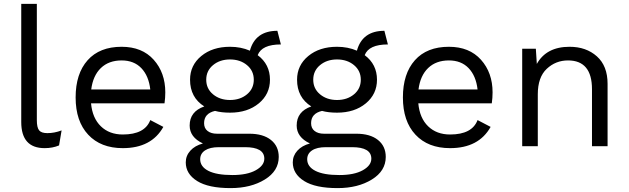

<svg xmlns="http://www.w3.org/2000/svg" viewBox="-20 -750 3225 985"><path d="M169 -730V-134Q169 -96 180.5 -81.5Q192 -67 223 -67Q259 -67 296 -81L283 -4Q250 10 209 10Q89 10 89 -124V-730Z M828 -276Q828 -248 824 -220H447Q454 -144 497.5 -102Q541 -60 610 -60Q723 -60 751 -134L818 -99Q757 10 610 10Q497 10 432.5 -59Q368 -128 368 -250Q368 -372 429.5 -441Q491 -510 604 -510Q709 -510 768.5 -443.5Q828 -377 828 -276ZM604 -440Q538 -440 497.5 -401Q457 -362 448 -291H751Q743 -361 705 -400.5Q667 -440 604 -440Z M1259 -64Q1330 -64 1370 -32Q1410 0 1410 55Q1410 127 1338.5 171Q1267 215 1163 215Q1049 215 991 178.5Q933 142 933 83Q933 49 956.5 23Q980 -3 1021 -14Q953 -46 953 -106Q953 -178 1028 -204Q955 -250 955 -341Q955 -415 1012.5 -462.5Q1070 -510 1160 -510Q1216 -510 1262 -490Q1290 -592 1403 -592L1421 -522Q1323 -522 1302 -467Q1365 -420 1365 -341Q1365 -267 1307.5 -219.5Q1250 -172 1160 -172Q1116 -172 1083 -181Q1027 -168 1027 -118Q1027 -92 1045 -78Q1063 -64 1093 -64ZM1247 -416Q1212 -445 1160 -445Q1108 -445 1073 -416Q1038 -387 1038 -341Q1038 -295 1073 -266Q1108 -237 1160 -237Q1212 -237 1247 -266Q1282 -295 1282 -341Q1282 -387 1247 -416ZM1172 148Q1248 148 1292 123.5Q1336 99 1336 64Q1336 5 1237 5H1103Q1057 5 1032 21.5Q1007 38 1007 67Q1007 105 1049 126.5Q1091 148 1172 148Z M1808 -64Q1879 -64 1919 -32Q1959 0 1959 55Q1959 127 1887.5 171Q1816 215 1712 215Q1598 215 1540 178.5Q1482 142 1482 83Q1482 49 1505.5 23Q1529 -3 1570 -14Q1502 -46 1502 -106Q1502 -178 1577 -204Q1504 -250 1504 -341Q1504 -415 1561.5 -462.5Q1619 -510 1709 -510Q1765 -510 1811 -490Q1839 -592 1952 -592L1970 -522Q1872 -522 1851 -467Q1914 -420 1914 -341Q1914 -267 1856.5 -219.5Q1799 -172 1709 -172Q1665 -172 1632 -181Q1576 -168 1576 -118Q1576 -92 1594 -78Q1612 -64 1642 -64ZM1796 -416Q1761 -445 1709 -445Q1657 -445 1622 -416Q1587 -387 1587 -341Q1587 -295 1622 -266Q1657 -237 1709 -237Q1761 -237 1796 -266Q1831 -295 1831 -341Q1831 -387 1796 -416ZM1721 148Q1797 148 1841 123.5Q1885 99 1885 64Q1885 5 1786 5H1652Q1606 5 1581 21.5Q1556 38 1556 67Q1556 105 1598 126.5Q1640 148 1721 148Z M2507 -276Q2507 -248 2503 -220H2126Q2133 -144 2176.5 -102Q2220 -60 2289 -60Q2402 -60 2430 -134L2497 -99Q2436 10 2289 10Q2176 10 2111.5 -59Q2047 -128 2047 -250Q2047 -372 2108.5 -441Q2170 -510 2283 -510Q2388 -510 2447.5 -443.5Q2507 -377 2507 -276ZM2283 -440Q2217 -440 2176.5 -401Q2136 -362 2127 -291H2430Q2422 -361 2384 -400.5Q2346 -440 2283 -440Z M2902 -510Q2987 -510 3042 -461Q3097 -412 3097 -320V0H3017V-292Q3017 -440 2894 -440Q2831 -440 2785 -397Q2739 -354 2739 -266V0H2659V-500H2729L2734 -422Q2783 -510 2902 -510Z"/></svg>

Font: Work Sans
Style: Regular
Weight: 400
Designer: Wei Huang
Foundry: Wei Huang
Version: Version 1.032;PS 001.032;hotconv 1.0.70;makeotf.lib2.5.58329